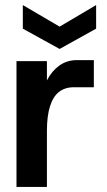

<svg xmlns="http://www.w3.org/2000/svg" viewBox="-20 -737 421 757"><path d="M45 0V-496H165V-420Q184 -457 214 -478.5Q244 -500 283 -500H350V-393H271Q236 -393 212.5 -374.5Q189 -356 177 -317.5Q165 -279 165 -221V0ZM215 -544 70 -624V-717L215 -632L359 -717V-624Z"/></svg>

Font: Host Grotesk SemiBold
Style: Regular
Weight: 600
Designer: Doukan Karapınar
Foundry: Element Type
Version: Version 1.003